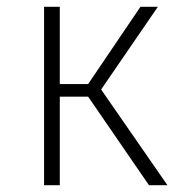

<svg xmlns="http://www.w3.org/2000/svg" viewBox="-20 -542 539 562"><path d="M442 -522H391L238 -296H155V-522H109V0H155V-259H238L416 0H470L276 -280Z"/></svg>

Font: Fira Sans ExtraLight
Style: Regular
Weight: 200
Designer: bBox Type GmbH & Carrois Corporate GbR & Edenspiekermann AG
Foundry: bBox Type GmbH & Carrois Corporate GbR & Edenspiekermann AG
Version: Version 4.300;PS 004.300;hotconv 1.0.88;makeotf.lib2.5.64775